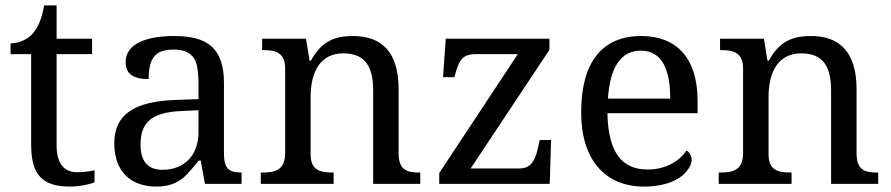

<svg xmlns="http://www.w3.org/2000/svg" viewBox="-20 -679 3291 709"><path d="M240 10C272 10 312 2 329 -6V-50C308 -46 289 -43 265 -43C218 -43 189 -74 189 -142V-479H320V-536H189V-659H143C134 -608 120 -575 97 -551C74 -528 43 -519 19 -519V-479H95V-145C95 -30 139 10 240 10Z M557 10C612 10 645 -8 672 -37C685 -51 699 -67 713 -86H721L737 0H872V-42H869C824 -42 807 -58 807 -114V-373C807 -500 747 -546 624 -546C522 -546 444 -518 444 -450C444 -405 473 -387 529 -387C529 -428 535 -463 562 -482C575 -491 595 -496 620 -496C675 -496 699 -473 707 -437C711 -418 713 -397 713 -373V-313L630 -310C477 -305 402 -257 402 -150C402 -41 468 10 557 10ZM580 -52C526 -52 499 -83 499 -145C499 -224 536 -264 649 -269L713 -272V-191C713 -106 661 -52 580 -52Z M1212 0V-42H1207C1163 -42 1127 -50 1127 -109V-320C1127 -413 1162 -482 1248 -482C1329 -482 1358 -432 1358 -345V0H1532V-42H1527C1482 -42 1452 -51 1452 -114V-350C1452 -487 1389 -546 1284 -546C1220 -546 1169 -530 1128 -455H1123L1110 -536H948V-494H953C997 -494 1033 -485 1033 -426V-114C1033 -51 996 -42 951 -42H943V0Z M2010 0 2015 -162H1973L1968 -139C1959 -96 1945 -57 1900 -57H1718L2009 -495V-536H1626L1616 -394H1658L1659 -398C1674 -451 1683 -479 1736 -479H1892L1602 -40V0Z M2358 10C2437 10 2490 -15 2515 -46C2528 -61 2534 -76 2534 -89C2534 -106 2524 -119 2515 -123C2491 -87 2441 -53 2372 -53C2276 -53 2226 -116 2223 -261H2556V-307C2556 -466 2477 -546 2348 -546C2205 -546 2126 -451 2126 -264C2126 -91 2213 10 2358 10ZM2225 -315C2232 -430 2273 -492 2346 -492C2426 -492 2455 -420 2455 -315Z M2903 0V-42H2898C2854 -42 2818 -50 2818 -109V-320C2818 -413 2853 -482 2939 -482C3020 -482 3049 -432 3049 -345V0H3223V-42H3218C3173 -42 3143 -51 3143 -114V-350C3143 -487 3080 -546 2975 -546C2911 -546 2860 -530 2819 -455H2814L2801 -536H2639V-494H2644C2688 -494 2724 -485 2724 -426V-114C2724 -51 2687 -42 2642 -42H2634V0Z"/></svg>

Font: Liu Chibing Harmony Marks (Sposobin) Font
Style: Regular
Weight: 400
Designer: Liu Chibing
Foundry: Liu Chibing
Version: Version 1.003